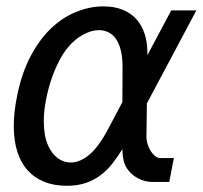

<svg xmlns="http://www.w3.org/2000/svg" viewBox="-20 -580 646 612"><path d="M193.4 12.2Q112.8 12.2 68.4 -36.9Q23.9 -85.9 23.9 -179.2Q23.9 -221.7 34.2 -272.9Q48.8 -346.2 76.9 -399.7Q105 -453.1 141.1 -488Q177.2 -522.9 219 -540.5Q260.7 -558.1 302.7 -559.6H311Q344.2 -559.6 370.6 -549.1Q397 -538.6 414.8 -518.8Q432.6 -499 441.7 -470Q450.7 -440.9 449.7 -403.8L525.9 -546.9H606L448.2 -250.5L446.8 -143.6Q446.8 -131.8 450.7 -119.9Q454.6 -107.9 460.7 -98.1Q466.8 -88.4 474.9 -82.3Q482.9 -76.2 490.7 -76.2H534.2L519.5 0H465.3Q442.4 0 420.7 -11.2Q398.9 -22.5 386.2 -41Q378.4 -51.8 374.5 -66.7Q370.6 -81.5 370.1 -104.5Q355.5 -81.1 339.1 -59.8Q322.8 -38.6 301.8 -22.5Q280.8 -6.3 254.2 2.9Q227.5 12.2 193.4 12.2ZM205.6 -62Q234.9 -62 264.6 -86.9Q294.4 -111.8 323.2 -166L370.1 -254.4L370.6 -367.2Q370.6 -398.9 364.7 -421.1Q358.9 -443.4 348.6 -457.3Q338.4 -471.2 324.7 -477.5Q311 -483.9 295.9 -483.9Q270.5 -483.9 243.9 -469Q217.3 -454.1 196.8 -429.2Q181.2 -410.6 167.2 -383.3Q153.3 -356 142.8 -324.2Q132.3 -292.5 126 -258.5Q119.6 -224.6 119.6 -193.4Q119.6 -171.4 123 -151.1Q126.5 -130.9 134.3 -114.3Q145.5 -89.8 164.1 -75.9Q182.6 -62 205.6 -62Z"/></svg>

Font: Hack
Style: Italic
Weight: 400
Italic angle: -11°
Monospace: yes
Designer: Christopher Simpkins
Foundry: Christopher Simpkins
Version: Version 2.019; ttfautohint (v1.4.1) -l 4 -r 80 -G 350 -x 0 -